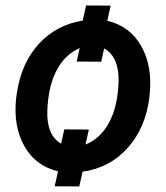

<svg xmlns="http://www.w3.org/2000/svg" viewBox="-20 -608 594 687"><path d="M275.9 -534.2 288.1 -588.4 376 -587.9 363.8 -533.7Q444.8 -514.6 485.4 -443.1Q525.9 -371.6 515.6 -270.5L514.6 -259.8Q501 -150.4 437 -78.9Q373 -7.3 275.4 6.3L263.7 59.1L175.8 58.6L187.5 4.9Q106.9 -14.2 67.1 -85.2Q27.3 -156.2 37.6 -255.4L41 -279.3Q58.1 -385.7 120.4 -452.6Q182.6 -519.5 275.9 -534.2ZM286.1 -90.8Q340.3 -112.8 370.8 -170.4Q401.4 -228 404.3 -315.4Q406.2 -405.3 352.5 -434.6L342.3 -387.2L254.4 -387.7L265.1 -436Q211.9 -412.6 182.4 -356.2Q152.8 -299.8 149.4 -213.4Q146 -124.5 198.7 -93.8L210 -145L297.9 -144.5Z"/></svg>

Font: Roboto Medium
Style: Italic
Weight: 500
Italic angle: -12°
Designer: Google
Version: Version 2.134; 2016